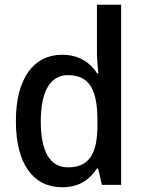

<svg xmlns="http://www.w3.org/2000/svg" viewBox="-20 -873 606 810"><path d="M242 -83C314 -83 358 -115 389 -162H394L410 -93H491V-853H389V-648C389 -622 393 -586 395 -563H390C360 -610 312 -642 242 -642C123 -642 47 -544 47 -362C47 -179 122 -83 242 -83ZM267 -167C190 -167 152 -235 152 -361C152 -484 190 -556 266 -556C360 -556 391 -491 391 -364V-343C391 -225 356 -167 267 -167Z"/></svg>

Font: Noto Sans Kannada UI SemiCondensed Medium
Style: Regular
Weight: 500
Width: 4
Designer: Jelle Bosma - Monotype Design Team
Foundry: Monotype Imaging Inc.
Version: Version 2.005